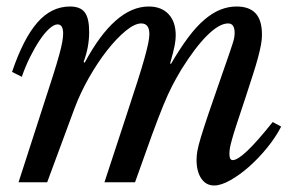

<svg xmlns="http://www.w3.org/2000/svg" viewBox="-20 -560 910 590"><path d="M663 -333Q676 -370 683.5 -392Q691 -414 695 -426.5Q699 -439 700 -446Q701 -453 701 -459Q701 -488 681 -488Q654 -488 617 -451.5Q580 -415 537 -346Q522 -321 509.5 -297Q497 -273 482 -236.5Q467 -200 446.5 -144Q426 -88 395 0H301L367 -201Q388 -265 402 -308.5Q416 -352 424 -381Q432 -410 435.5 -427Q439 -444 439 -455Q439 -488 414 -488Q394 -488 366 -465Q338 -442 309 -405Q280 -368 253.5 -321.5Q227 -275 209 -227L125 0H37L111 -229Q130 -287 142.5 -326.5Q155 -366 162 -391.5Q169 -417 171.5 -432Q174 -447 174 -457Q174 -485 157 -485Q146 -485 131.5 -472Q117 -459 102 -436.5Q87 -414 72.5 -385Q58 -356 47 -324L17 -339Q52 -442 95 -491Q138 -540 195 -540Q227 -540 240.5 -522Q254 -504 254 -462Q254 -415 237 -370L240 -367Q333 -540 437 -540Q476 -540 498 -516.5Q520 -493 520 -451Q520 -437 516.5 -419Q513 -401 503 -366L505 -363Q533 -411 558 -444.5Q583 -478 607.5 -499Q632 -520 656.5 -530Q681 -540 707 -540Q746 -540 765.5 -519Q785 -498 785 -453Q785 -439 782 -422.5Q779 -406 773 -383.5Q767 -361 757.5 -331.5Q748 -302 735 -262Q718 -211 708 -180.5Q698 -150 693 -132Q688 -114 686.5 -105Q685 -96 685 -87Q685 -68 695 -68Q710 -68 740 -96.5Q770 -125 818 -185L844 -171Q827 -138 800.5 -105.5Q774 -73 745 -47.5Q716 -22 687.5 -6Q659 10 638 10Q613 10 598.5 -11.5Q584 -33 584 -69Q584 -81 586.5 -96Q589 -111 597.5 -139Q606 -167 621.5 -213Q637 -259 663 -333Z"/></svg>

Font: SVN-Libre Baskerville
Style: Italic
Weight: 400
Italic angle: -14°
Designer: Pablo Impallari, Rodrigo Fuenzalida
Foundry: Pablo Impallari, Rodrigo Fuenzalida
Version: Version 1.000; ttfautohint (v1.8.4)